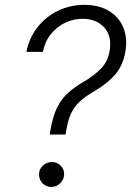

<svg xmlns="http://www.w3.org/2000/svg" viewBox="-20 -757 538 783"><path d="M182.9 -208.5 186.4 -230.5Q196.4 -285.9 214.1 -320.8Q231.9 -355.8 259.4 -379.8Q286.9 -403.8 324.9 -425.8Q367.2 -451 394.2 -479.9Q421.2 -508.9 427.6 -552.9Q436.4 -610.8 404.5 -645.6Q372.5 -680.4 316.4 -680.4Q280.5 -680.4 246.6 -664.6Q212.7 -648.8 188.2 -618.8Q163.7 -588.8 154.8 -545.5H87.7Q99.4 -604 133.9 -647.2Q168.3 -690.3 217.9 -713.8Q267.4 -737.2 323.9 -737.2Q383.2 -737.2 423.8 -712.7Q464.5 -688.2 482.4 -645.8Q500.4 -603.3 491.8 -550.1Q483 -492.2 450.8 -454.4Q418.7 -416.5 362.6 -383.9Q327.4 -363.3 305.2 -342.7Q283 -322.1 270.4 -295.5Q257.8 -268.8 251.1 -230.5L247.2 -208.5ZM189.3 5.3Q167.6 5.3 153.4 -9.6Q139.2 -24.5 139.2 -45.8Q139.2 -67.1 154.8 -81.7Q170.5 -96.2 191.4 -96.2Q212.4 -96.2 227.3 -81.5Q242.2 -66.8 241.5 -45.8Q240.8 -24.5 225.5 -9.6Q210.2 5.3 189.3 5.3Z"/></svg>

Font: Inter Light  BETA
Style: Italic
Weight: 300
Italic angle: 9.39999°
Designer: Rasmus Andersson
Foundry: rsms
Version: Version 3.011;git-f93a4a705